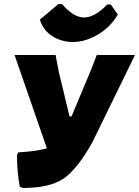

<svg xmlns="http://www.w3.org/2000/svg" viewBox="-20 -919 688 950"><path d="M528 -897 563 -847Q527 -786 468.5 -750.5Q410 -715 352.5 -711.5Q295 -708 245.5 -736Q196 -764 177 -822L269 -899H287Q343 -833 395.5 -832.5Q448 -832 511 -897ZM64 -152 70 -165Q166 -171 212 -185L52 -647H255L271 -563L324 -343H334L431 -575L459 -647H648L436 -213Q359 -77 291 -33Q223 11 93 11L78 5Q64 -68 64 -152Z"/></svg>

Font: Alegreya Sans SC Black
Style: Italic
Weight: 900
Italic angle: -7°
Designer: Juan Pablo del Peral
Foundry: Huerta Tipografica
Version: Version 2.007